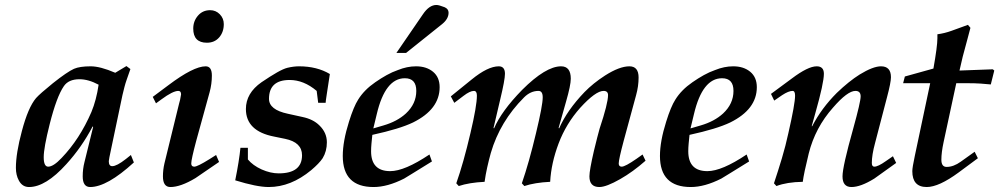

<svg xmlns="http://www.w3.org/2000/svg" viewBox="-20 -736 4042 773"><path d="M519 -82Q411 17 343 17Q313 17 313 -26Q313 -56 320 -83L355 -225L353 -227Q309 -143 247 -75Q164 17 97 17Q70 17 56 -9Q44 -31 44 -60Q44 -119 68 -208Q93 -303 125 -341Q133 -350 150 -365Q167 -380 193 -401Q251 -447 278 -459Q301 -469 345 -469Q384 -469 444 -443L489 -470L505 -458L490 -415Q485 -401 481 -385.5Q477 -370 473 -353L428 -139Q418 -93 418 -87Q418 -67 432 -67Q450 -67 487 -96L507 -112ZM377 -395Q336 -417 300 -417Q256 -417 237 -389Q208 -347 180 -236Q156 -141 156 -103Q156 -65 174 -65Q195 -65 228 -100Q301 -176 348 -285Q368 -333 377 -395Z M881 -639Q881 -607 862.5 -585.5Q844 -564 813 -564Q758 -564 758 -621Q758 -651 777 -673Q796 -695 826 -695Q849 -695 865 -678.5Q881 -662 881 -639ZM862 -84Q767 -19 767 -19Q707 17 666 17Q636 17 636 -26Q636 -52 642 -78L701 -319Q703 -325 705 -334Q707 -343 709 -356Q709 -370 698 -370Q676 -370 630 -336L608 -320L595 -346L658 -393Q759 -469 808 -469Q833 -469 833 -432Q833 -398 824 -365L770 -169Q750 -94 750 -78Q750 -65 762 -65Q775 -65 823 -95L850 -112Z M1308 -438Q1300 -385 1295.5 -356Q1291 -327 1291 -322H1261L1255 -370Q1203 -414 1146 -414Q1063 -414 1063 -338Q1063 -294 1139 -278L1198 -265Q1241 -256 1266 -231Q1296 -202 1296 -163Q1296 -127 1279 -99Q1265 -78 1233 -51Q1151 17 1062 17Q1014 17 927 -10Q943 -89 948 -141H978V-94Q998 -70 1033 -54Q1069 -38 1102 -38Q1196 -38 1196 -111Q1196 -163 1128 -177L1084 -186Q970 -208 970 -297Q970 -361 1033 -405Q1070 -430 1095.5 -444.5Q1121 -459 1137 -463Q1162 -469 1184 -469Q1256 -469 1308 -438Z M1770 -707Q1786 -700 1786 -685Q1786 -660 1760 -639L1615 -523H1576L1683 -679Q1708 -716 1737 -716Q1747 -716 1770 -707ZM1750 -385Q1750 -296 1643 -243Q1589 -217 1479 -193Q1477 -174 1475.5 -157.5Q1474 -141 1474 -127Q1474 -47 1551 -47Q1609 -47 1709 -114L1719 -86Q1671 -56 1643 -39Q1615 -22 1607 -17Q1540 17 1484 17Q1360 17 1360 -108Q1360 -167 1385 -246Q1404 -307 1422 -335Q1446 -374 1491 -405Q1514 -421 1536.5 -433.5Q1559 -446 1582 -454Q1619 -469 1655 -469Q1697 -469 1723.5 -447Q1750 -425 1750 -385ZM1656 -370Q1656 -421 1610 -421Q1531 -421 1497 -277L1483 -219L1524 -231Q1579 -247 1614 -279Q1656 -318 1656 -370Z M2579 -89Q2528 -44 2477 -15Q2421 17 2393 17Q2353 17 2353 -26Q2353 -50 2371 -128Q2379 -160 2384.5 -182.5Q2390 -205 2394 -218Q2428 -320 2428 -353Q2428 -370 2410 -370Q2378 -370 2316 -302Q2259 -238 2229 -158.5Q2199 -79 2195 -4Q2133 -1 2091 13L2081 2Q2110 -82 2138 -200Q2165 -312 2165 -344Q2165 -370 2148 -370Q2116 -370 2090 -344Q1993 -247 1956 -120Q1948 -91 1941.5 -62Q1935 -33 1931 -4Q1869 -1 1827 13L1817 2Q1846 -80 1874 -200Q1900 -310 1900 -351Q1900 -370 1888 -370Q1872 -370 1846 -350L1809 -322L1795 -348L1879 -416Q1944 -469 1988 -469Q2013 -469 2013 -439Q2013 -415 1994 -336L1967 -221L1969 -219Q1999 -289 2082 -374Q2177 -469 2239 -469Q2278 -469 2278 -419Q2278 -393 2259 -327L2229 -221L2231 -219Q2263 -292 2333 -365Q2368 -401 2416 -432Q2474 -469 2514 -469Q2551 -469 2551 -424Q2551 -389 2541 -353L2491 -169Q2471 -94 2471 -78Q2471 -65 2483 -65Q2497 -65 2543 -97L2567 -114Z M3027 -385Q3027 -296 2920 -243Q2866 -217 2756 -193Q2754 -174 2752.5 -157.5Q2751 -141 2751 -127Q2751 -47 2828 -47Q2886 -47 2986 -114L2996 -86Q2948 -56 2920 -39Q2892 -22 2884 -17Q2817 17 2761 17Q2637 17 2637 -108Q2637 -167 2662 -246Q2681 -307 2699 -335Q2723 -374 2768 -405Q2791 -421 2813.5 -433.5Q2836 -446 2859 -454Q2896 -469 2932 -469Q2974 -469 3000.5 -447Q3027 -425 3027 -385ZM2933 -370Q2933 -421 2887 -421Q2808 -421 2774 -277L2760 -219L2801 -231Q2856 -247 2891 -279Q2933 -318 2933 -370Z M3588 -80Q3566 -64 3544 -48.5Q3522 -33 3500 -17Q3445 17 3408 17Q3372 17 3372 -26Q3372 -65 3415 -218Q3445 -326 3445 -348Q3445 -370 3424 -370Q3392 -370 3334 -303Q3262 -222 3236 -118Q3216 -37 3212 -4Q3148 -3 3106 13L3096 2Q3113 -49 3128 -99Q3143 -149 3154 -200Q3181 -318 3181 -351Q3181 -370 3171 -370Q3155 -370 3129 -353L3097 -331L3084 -358L3168 -420Q3233 -469 3268 -469Q3297 -469 3297 -439Q3297 -402 3263 -282L3248 -228H3250Q3287 -300 3349 -362Q3398 -409 3441 -436Q3495 -469 3527 -469Q3567 -469 3567 -425Q3567 -404 3551 -344L3503 -160Q3490 -112 3490 -80Q3490 -65 3500 -65Q3515 -65 3546 -87L3575 -107Z M3983 -452 3969 -396Q3951 -398 3928 -399.5Q3905 -401 3877 -401H3830L3779 -164Q3770 -122 3770 -93Q3770 -64 3791 -64Q3819 -64 3848 -85L3904 -125L3917 -99L3840 -42Q3760 17 3711 17Q3653 17 3653 -47Q3653 -54 3655.5 -69.5Q3658 -85 3663 -108L3725 -401H3616L3623 -428L3738 -460Q3746 -505 3750 -535.5Q3754 -566 3754 -582V-598Q3769 -600 3783 -603.5Q3797 -607 3811 -612L3877 -636L3887 -624Q3882 -604 3874 -575Q3866 -546 3856 -508L3843 -452L3977 -457Z"/></svg>

Font: GFS Didot
Style: Bold Italic
Weight: 700
Italic angle: -12°
Designer: Designed by Takis Katsoulidis and George D. Matthiopoulos.
Foundry: Designed by Takis Katsoulidis and George D. Matthiopoulos.
Version: Version 1.0